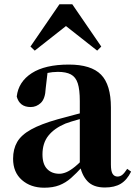

<svg xmlns="http://www.w3.org/2000/svg" viewBox="-20 -858 632 895"><path d="M186 17Q123 17 82 -19Q41 -55 41 -118Q41 -163 60 -196Q79 -229 125 -254.5Q171 -280 249 -302Q288 -313 338.5 -326Q389 -339 429 -349V-323Q389 -313 349 -302Q309 -291 285 -282Q233 -260 205.5 -225.5Q178 -191 178 -138Q178 -93 199.5 -70.5Q221 -48 257 -48Q271 -48 288.5 -55Q306 -62 329.5 -81Q353 -100 385 -136L402 -81H364Q336 -50 311 -28Q286 -6 256.5 5.5Q227 17 186 17ZM469 16Q415 16 387.5 -13.5Q360 -43 352 -92V-95V-387Q352 -440 342.5 -469.5Q333 -499 310.5 -511Q288 -523 250 -523Q225 -523 198.5 -517.5Q172 -512 135 -498L202 -523L193 -446Q191 -398 170.5 -378.5Q150 -359 123 -359Q71 -359 58 -408Q66 -477 128 -517Q190 -557 301 -557Q405 -557 451 -510Q497 -463 497 -357V-91Q497 -60 505 -47.5Q513 -35 528 -35Q540 -35 550 -43Q560 -51 573 -71L591 -58Q572 -19 543 -1.5Q514 16 469 16ZM433 -622 245 -770H330L142 -622L122 -641L257 -838H317L452 -641Z"/></svg>

Font: Noto Serif KR ExtraLight ExtraBold
Style: Regular
Weight: 800
Version: Version 2.003-H1;hotconv 1.1.1;makeotfexe 2.6.0